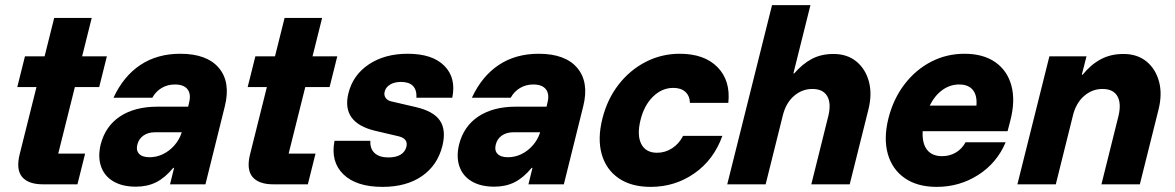

<svg xmlns="http://www.w3.org/2000/svg" viewBox="-20 -720 4590 750"><path d="M147.5 0Q90 0 65.8 -29.6Q41.7 -59.2 57.5 -120L122.5 -380H47.5L77.5 -500H154.2L191.7 -650H338.3L300.8 -500H397.5L367.5 -380H272.5L207.5 -120H312.5L282.5 0Z M510.8 9.2Q457.5 9.2 422.5 -11.7Q387.5 -32.5 374.6 -70Q361.7 -107.5 373.3 -155.8Q391.7 -227.5 449.2 -265.4Q506.7 -303.3 595 -303.3H715L719.2 -321.7Q726.7 -353.3 712.1 -371.7Q697.5 -390 663.3 -390Q634.2 -390 611.2 -376.2Q588.3 -362.5 575 -338.3H423.3Q462.5 -422.5 528.3 -466.2Q594.2 -510 684.2 -510Q788.3 -510 835 -454.6Q881.7 -399.2 858.3 -305L782.5 0H644.2L660 -64.2H656.7Q625 -25.8 590.4 -8.3Q555.8 9.2 510.8 9.2ZM564.2 -105.8Q591.7 -105.8 616.7 -117.9Q641.7 -130 660.8 -151.7Q680 -173.3 689.2 -200.8L690 -203.3H585Q559.2 -203.3 540.8 -190.8Q522.5 -178.3 516.7 -155.8Q510.8 -132.5 523.3 -119.2Q535.8 -105.8 564.2 -105.8Z M1047.5 0Q990 0 965.8 -29.6Q941.7 -59.2 957.5 -120L1022.5 -380H947.5L977.5 -500H1054.2L1091.7 -650H1238.3L1200.8 -500H1297.5L1267.5 -380H1172.5L1107.5 -120H1212.5L1182.5 0Z M1474.2 10Q1371.7 10 1321.2 -39.2Q1270.8 -88.3 1286.7 -170H1426.7Q1425 -139.2 1443.3 -122.1Q1461.7 -105 1497.5 -105Q1526.7 -105 1544.6 -115.8Q1562.5 -126.7 1567.5 -146.7Q1575 -178.3 1537.5 -187.5L1445 -209.2Q1313.3 -240.8 1340.8 -355Q1358.3 -426.7 1420.4 -468.3Q1482.5 -510 1572.5 -510Q1669.2 -510 1715.8 -462.9Q1762.5 -415.8 1746.7 -338.3H1606.7Q1608.3 -369.2 1592.9 -384.6Q1577.5 -400 1546.7 -400Q1520.8 -400 1503.8 -389.6Q1486.7 -379.2 1482.5 -361.7Q1479.2 -348.3 1486.2 -337.9Q1493.3 -327.5 1507.5 -324.2L1604.2 -301.7Q1673.3 -285.8 1698.3 -249.2Q1723.3 -212.5 1708.3 -150.8Q1689.2 -74.2 1628.3 -32.1Q1567.5 10 1474.2 10Z M1910.8 9.2Q1857.5 9.2 1822.5 -11.7Q1787.5 -32.5 1774.6 -70Q1761.7 -107.5 1773.3 -155.8Q1791.7 -227.5 1849.2 -265.4Q1906.7 -303.3 1995 -303.3H2115L2119.2 -321.7Q2126.7 -353.3 2112.1 -371.7Q2097.5 -390 2063.3 -390Q2034.2 -390 2011.2 -376.2Q1988.3 -362.5 1975 -338.3H1823.3Q1862.5 -422.5 1928.3 -466.2Q1994.2 -510 2084.2 -510Q2188.3 -510 2235 -454.6Q2281.7 -399.2 2258.3 -305L2182.5 0H2044.2L2060 -64.2H2056.7Q2025 -25.8 1990.4 -8.3Q1955.8 9.2 1910.8 9.2ZM1964.2 -105.8Q1991.7 -105.8 2016.7 -117.9Q2041.7 -130 2060.8 -151.7Q2080 -173.3 2089.2 -200.8L2090 -203.3H1985Q1959.2 -203.3 1940.8 -190.8Q1922.5 -178.3 1916.7 -155.8Q1910.8 -132.5 1923.3 -119.2Q1935.8 -105.8 1964.2 -105.8Z M2521.7 10Q2445.8 10 2396.7 -23.8Q2347.5 -57.5 2330.4 -117.9Q2313.3 -178.3 2333.3 -257.5Q2352.5 -333.3 2396.7 -390Q2440.8 -446.7 2502.5 -478.3Q2564.2 -510 2635 -510Q2731.7 -510 2782.9 -457.5Q2834.2 -405 2825 -318.3H2675Q2674.2 -345.8 2657.1 -361.2Q2640 -376.7 2610 -376.7Q2565.8 -376.7 2530.8 -342.5Q2495.8 -308.3 2481.7 -250Q2467.5 -191.7 2485 -157.5Q2502.5 -123.3 2546.7 -123.3Q2578.3 -123.3 2605.4 -140.8Q2632.5 -158.3 2648.3 -189.2H2801.7Q2768.3 -95.8 2692.5 -42.9Q2616.7 10 2521.7 10Z M2820.8 0 2995.8 -700H3145.8L3079.2 -433.3H3082.5Q3114.2 -470 3150.8 -489.6Q3187.5 -509.2 3235.8 -509.2Q3289.2 -509.2 3325 -480Q3360.8 -450.8 3374.2 -401.2Q3387.5 -351.7 3371.7 -290L3299.2 0H3149.2L3215.8 -267.5Q3227.5 -316.7 3211.2 -344.6Q3195 -372.5 3153.3 -372.5Q3112.5 -372.5 3080.8 -344.6Q3049.2 -316.7 3037.5 -267.5L2970.8 0Z M3639.2 10Q3563.3 10 3514.2 -24.2Q3465 -58.3 3447.9 -119.2Q3430.8 -180 3450.8 -259.2Q3470 -334.2 3513.3 -390.8Q3556.7 -447.5 3617.1 -478.8Q3677.5 -510 3747.5 -510Q3820.8 -510 3867.9 -477.1Q3915 -444.2 3930.8 -385.4Q3946.7 -326.7 3926.7 -249.2L3915.8 -207.5H3584.2Q3581.7 -160 3601.2 -135Q3620.8 -110 3660 -110Q3690 -110 3713.8 -124.2Q3737.5 -138.3 3751.7 -164.2H3908.3Q3874.2 -83.3 3801.2 -36.7Q3728.3 10 3639.2 10ZM3611.7 -307.5H3794.2Q3797.5 -347.5 3780 -368.8Q3762.5 -390 3726.7 -390Q3691.7 -390 3661.7 -368.8Q3631.7 -347.5 3611.7 -307.5Z M3954.2 0 4079.2 -500H4224.2L4205.8 -428.3H4209.2Q4240.8 -467.5 4279.6 -488.3Q4318.3 -509.2 4368.3 -509.2Q4422.5 -509.2 4458.3 -480Q4494.2 -450.8 4507.5 -401.2Q4520.8 -351.7 4505 -290L4432.5 0H4282.5L4349.2 -267.5Q4360.8 -316.7 4344.6 -344.6Q4328.3 -372.5 4286.7 -372.5Q4245.8 -372.5 4214.2 -344.6Q4182.5 -316.7 4170.8 -267.5L4104.2 0Z"/></svg>

Font: Funnel Sans Light ExtraBold
Style: Italic
Weight: 800
Italic angle: -14.036°
Version: Version 1.000